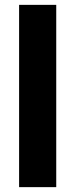

<svg xmlns="http://www.w3.org/2000/svg" viewBox="-20 -770 310 790"><path d="M211.4 -750V0H58.6V-750Z"/></svg>

Font: Vazirmatn UI ExtraBold
Style: Regular
Weight: 800
Designer: Saber Rastikerdar
Foundry: Saber Rastikerdar
Version: Version 33.003